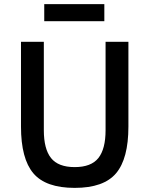

<svg xmlns="http://www.w3.org/2000/svg" viewBox="-20 -901 726 933"><path d="M82 -698H193V-268Q193 -177 228 -133Q263 -89 343 -89Q423 -89 458 -133Q493 -177 493 -268V-698H604V-286Q604 -130 544 -59Q484 12 343 12Q202 12 142 -59Q82 -130 82 -286ZM195 -798V-881H487V-798Z"/></svg>

Font: IBM Plex Sans Medm
Style: Regular
Weight: 500
Designer: Mike Abbink, Paul van der Laan, Pieter van Rosmalen
Foundry: Bold Monday
Version: Version 3.005